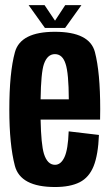

<svg xmlns="http://www.w3.org/2000/svg" viewBox="-20 -728 435 752"><path d="M195.5 4.5Q60 4.5 38.2 -78.8Q16.5 -162 16.5 -298Q16.5 -444 38.5 -523.8Q60.5 -603.5 195 -603.5Q331 -603.5 351.8 -524Q372.5 -444.5 372.5 -301Q372.5 -278 372 -259.5H139Q141 -162.5 152 -126Q165.5 -82.5 195.5 -82.5Q218.5 -82.5 232.5 -112.5Q246.5 -142.5 249 -213.5L367.5 -199.5Q364.5 -122 346.8 -77.5Q329 -33 292 -14.2Q255 4.5 195.5 4.5ZM139 -339H249.5Q249 -441.5 237 -477.5Q225 -516 195 -516Q165.5 -516 152 -477Q140.5 -443.5 139 -339ZM156 -618.5 92 -708H154.5L195.5 -647L235.5 -708H299L235 -618.5Z"/></svg>

Font: Anybody Condensed SemiBold
Style: Regular
Weight: 600
Width: 3
Designer: Tyler Finck
Foundry: Etcetera Type Company
Version: Version 1.010; ttfautohint (v1.8.3) -l 8 -r 50 -G 200 -x 14 